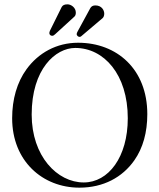

<svg xmlns="http://www.w3.org/2000/svg" viewBox="-20 -855 735 885"><path d="M460.5 -792C460.5 -808.2 448.5 -830 419.5 -830C408.5 -830 401.5 -826 396.5 -818L337.2 -709C334.7 -704.4 333.5 -701 333.5 -698C333.5 -690 341.5 -685 346.5 -685C349.5 -685 352.5 -686 354.5 -688L453.5 -772C457.5 -776 460.5 -783 460.5 -792ZM329.5 -797C329.5 -820.3 307.2 -835 291.5 -835C276.5 -835 269.5 -831 264.5 -823L210 -713C208.1 -709.2 207.5 -704 207.5 -702C207.5 -695 213.5 -690 220.5 -690C226.1 -690 230.1 -693.5 234.5 -697.5L322.5 -778C327.5 -782 329.5 -789 329.5 -797ZM327 -634C459 -634 569 -512 569 -310C569 -131 480 -14 366 -14C244 -14 126 -135 126 -327C126 -537 236 -634 327 -634ZM659 -329C659 -536 519 -658 340 -658C240.7 -658 157.1 -611.2 102.3 -536C58.4 -475.7 36 -397.2 36 -310C36 -113 176 10 346 10C456.8 10 544.3 -37.7 599.2 -116C639 -172.7 659 -245 659 -329Z"/></svg>

Font: Libertinus Serif Display
Style: Regular
Weight: 400
Designer: Philipp H. Poll
Foundry: Khaled Hosny
Version: Version 6.1